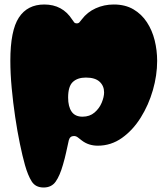

<svg xmlns="http://www.w3.org/2000/svg" viewBox="-20 -634 747 854"><path d="M174 200Q138 200 121 173Q104 146 91 100Q80 61 68.5 5.5Q57 -50 47.5 -114Q38 -178 32 -242.5Q26 -307 26 -364Q26 -498 64 -556Q102 -614 177 -614Q258 -614 301 -547Q306 -539 310 -534.5Q314 -530 321 -530Q329 -530 333.5 -535Q338 -540 344 -548Q368 -580 405.5 -597Q443 -614 486 -614Q537 -614 573.5 -592.5Q610 -571 633.5 -535Q657 -499 668 -454.5Q679 -410 679 -363Q679 -299 660 -233Q641 -167 606 -111Q571 -55 522.5 -20.5Q474 14 415 14Q374 14 344 -9Q334 -17 326 -23Q318 -29 309 -29Q291 -29 286 -10Q279 21 274 44.5Q269 68 260 99Q246 148 227.5 174Q209 200 174 200ZM347 -115Q379 -115 400.5 -133.5Q422 -152 432.5 -177.5Q443 -203 443 -223Q443 -252 423 -270.5Q403 -289 362 -289Q325 -289 304 -269.5Q283 -250 283 -200Q283 -160 298.5 -137.5Q314 -115 347 -115Z"/></svg>

Font: Matemasie
Style: Regular
Weight: 400
Designer: Adam Yeo
Version: Version 1.001; ttfautohint (v1.8.4.7-5d5b)